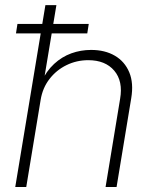

<svg xmlns="http://www.w3.org/2000/svg" viewBox="-20 -748 617 768"><path d="M142.6 -348.6 85 0H41L161.6 -727.5H205.6L154.3 -418.9H144.5Q165.5 -463.9 196.5 -492.4Q227.5 -521 265.4 -534.7Q303.2 -548.3 344.2 -548.3Q399.9 -548.3 439.5 -525.1Q479 -502 497.1 -458.7Q515.1 -415.5 504.9 -355L446.3 0H402.3L460.4 -352.5Q472.7 -423.3 437 -465.3Q401.4 -507.3 333 -507.3Q286.6 -507.3 246.1 -487.5Q205.6 -467.8 178 -432.1Q150.4 -396.5 142.6 -348.6ZM43.9 -614.3 49.8 -652.3H335L329.1 -614.3Z"/></svg>

Font: Inter 17pt ExtraLight
Style: Italic
Weight: 250
Italic angle: -9.3988°
Version: Version 4.001;git-66647c0bb